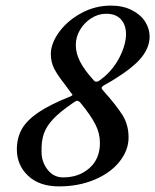

<svg xmlns="http://www.w3.org/2000/svg" viewBox="-20 -650 553 684"><path d="M40 -116Q40 -159 58 -190.5Q76 -222 117.5 -250Q159 -278 232 -307Q238 -310 238 -312Q238 -314 235 -317Q232 -320 231 -322L212 -348Q185 -382 173 -405.5Q161 -429 161 -459Q162 -497 191.5 -537Q221 -577 270 -603.5Q319 -630 375 -630Q418 -630 449.5 -614Q481 -598 497 -573Q513 -548 513 -520Q513 -482 485 -446.5Q457 -411 388 -368Q379 -362 352 -347Q342 -341 342 -337Q342 -333 347 -328Q396 -273 417 -239Q438 -205 438 -160Q438 -115 406 -74.5Q374 -34 317 -10Q260 14 190 14Q121 14 81 -23Q41 -60 40 -116ZM429 -530Q428 -563 410 -582Q392 -601 358 -601Q330 -601 305 -585Q280 -569 265 -543.5Q250 -518 250 -490Q250 -460 265.5 -430Q281 -400 313 -365Q317 -359 323 -359Q329 -359 334 -363Q378 -394 403.5 -441.5Q429 -489 429 -530ZM336 -141Q336 -175 320 -206.5Q304 -238 269 -281Q261 -291 255 -291Q251 -291 241 -284Q194 -252 170 -226.5Q146 -201 136.5 -174.5Q127 -148 128 -109Q128 -73 149.5 -45.5Q171 -18 205 -18Q261 -18 298.5 -51Q336 -84 336 -141Z"/></svg>

Font: EB Garamond Medium
Style: Italic
Weight: 500
Italic angle: -17.2°
Designer: Georg Duffner and Octavio Pardo
Foundry: Georg Duffner
Version: Version 1.000